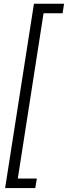

<svg xmlns="http://www.w3.org/2000/svg" viewBox="-20 -832 355 1005"><path d="M315.4 -812.5H157.7L6.8 152.3H164.6L172.9 102.5H73.2L208 -762.7H307.6Z"/></svg>

Font: Roboto Light
Style: Italic
Weight: 300
Italic angle: -12°
Designer: Google
Version: Version 2.137; 2017